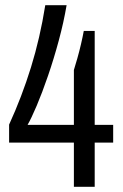

<svg xmlns="http://www.w3.org/2000/svg" viewBox="-20 -718 473 738"><path d="M264 0V-170H15V-239Q64 -346 99 -459Q134 -572 154 -698H236Q225 -633 206 -562.5Q187 -492 164.5 -426.5Q142 -361 121 -311.5Q100 -262 86 -238H264V-449Q270 -468 277.5 -494.5Q285 -521 291.5 -549Q298 -577 302 -599H344V-238H415V-170H344V0Z"/></svg>

Font: Archivo Condensed
Style: Regular
Weight: 400
Width: 3
Designer: Hector Gatti
Foundry: Omnibus-Type
Version: Version 2.001; ttfautohint (v1.8.3)